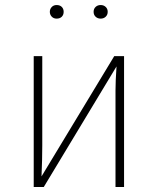

<svg xmlns="http://www.w3.org/2000/svg" viewBox="-20 -743 627 763"><path d="M473 0H439V-384Q439 -419 443 -479L154 0H114V-520H148V-165Q148 -111 145 -42L434 -520H473ZM360 -715.5Q368 -723 380 -723Q392 -723 400 -715.5Q408 -708 408 -696Q408 -684 400 -676.5Q392 -669 380 -669Q368 -669 360 -676.5Q352 -684 352 -696Q352 -708 360 -715.5ZM205 -723Q218 -723 225.5 -715.5Q233 -708 233 -696Q233 -684 225.5 -676.5Q218 -669 205 -669Q193 -669 185.5 -677Q178 -685 178 -696Q178 -707 185.5 -715Q193 -723 205 -723Z"/></svg>

Font: FiraSans
Style: Regular
Weight: 200
Designer: Carrois Corporate & Edenspiekermann AG
Foundry: Carrois Corporate GbR & Edenspiekermann AG
Version: Version 3.106;PS 003.106;hotconv 1.0.70;makeotf.lib2.5.58329